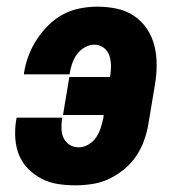

<svg xmlns="http://www.w3.org/2000/svg" viewBox="-20 -548 540 576"><path d="M206 8Q179 8 153.5 4Q128 0 105.5 -11.5Q83 -23 65 -41Q47 -59 37.5 -82Q28 -105 26 -131.5Q24 -158 28 -185L30 -195H167L166 -191Q164 -176 164.5 -161Q165 -146 171 -133.5Q177 -121 189 -113.5Q201 -106 216 -106Q231 -106 245.5 -114.5Q260 -123 268.5 -136Q277 -149 282 -164Q287 -179 290 -194L291 -203H169L188 -317H310Q313 -333 313 -349Q313 -365 308.5 -380Q304 -395 291.5 -404.5Q279 -414 263 -414Q248 -414 233.5 -405.5Q219 -397 210 -384Q201 -371 196 -356Q191 -341 189 -327V-325H52V-329Q56 -355 65.5 -380.5Q75 -406 90 -429Q105 -452 125 -472Q145 -492 169.5 -505Q194 -518 220.5 -523Q247 -528 273 -528Q302 -528 330.5 -522Q359 -516 382 -500.5Q405 -485 420.5 -462Q436 -439 443 -411.5Q450 -384 450 -354.5Q450 -325 445 -295L425 -175Q421 -151 412 -126Q403 -101 388 -79Q373 -57 351.5 -39.5Q330 -22 306.5 -11Q283 0 257 4Q231 8 206 8Z"/></svg>

Font: Iosevka Heavy Oblique
Style: Regular
Weight: 900
Italic angle: -9°
Monospace: yes
Designer: Belleve Invis
Foundry: Belleve Invis
Version: Version 32.5.0; ttfautohint (v1.8.4)